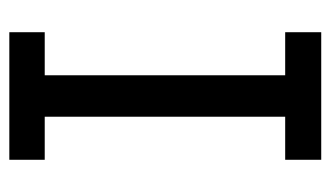

<svg xmlns="http://www.w3.org/2000/svg" viewBox="-170 -546 716 416"><g transform="rotate(-90 188.0 -338.0)"><path d="M326.2 0H49.8V-78.1H143.1V-599.1H49.8V-675.8H326.2V-599.1H232.9V-78.1H326.2Z"/></g></svg>

Font: ClearSansRegular
Style: Regular
Weight: 400
Foundry: Intel Corporation
Version: Version 1.00